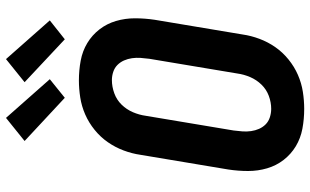

<svg xmlns="http://www.w3.org/2000/svg" viewBox="-217 -809 1034 640"><g transform="rotate(-90 300.0 -489.0)"><path d="M257 8Q223 8 191 2Q159 -4 132.5 -20Q106 -36 87 -60.5Q68 -85 59 -115.5Q50 -146 50 -179Q50 -212 55 -245L104 -538Q108 -566 118.5 -594Q129 -622 146 -646.5Q163 -671 187 -690.5Q211 -710 238.5 -722Q266 -734 295 -738.5Q324 -743 352 -743Q386 -743 418 -737Q450 -731 476.5 -715Q503 -699 522 -674.5Q541 -650 550 -619.5Q559 -589 559 -556Q559 -523 554 -490L505 -197Q501 -169 490.5 -141Q480 -113 463 -88.5Q446 -64 422 -44.5Q398 -25 370.5 -13Q343 -1 314 3.5Q285 8 257 8ZM257 -102Q279 -102 300.5 -110Q322 -118 338 -134.5Q354 -151 363 -172Q372 -193 375 -215L424 -508Q426 -523 427 -537.5Q428 -552 426 -566Q424 -580 418.5 -592.5Q413 -605 403.5 -614.5Q394 -624 380.5 -628.5Q367 -633 353 -633Q331 -633 309 -625Q287 -617 271 -600.5Q255 -584 246 -563Q237 -542 234 -520L185 -227Q183 -212 182 -197.5Q181 -183 183 -169Q185 -155 190.5 -142.5Q196 -130 205.5 -120.5Q215 -111 229 -106.5Q243 -102 257 -102ZM489 -790 346 -924 423 -986 552 -840ZM294 -790 150 -924 227 -986 356 -840Z"/></g></svg>

Font: Iosevka Aile Extrabold Oblique
Style: Regular
Weight: 800
Italic angle: -9°
Designer: Belleve Invis
Foundry: Belleve Invis
Version: Version 31.1.0; ttfautohint (v1.8.4)